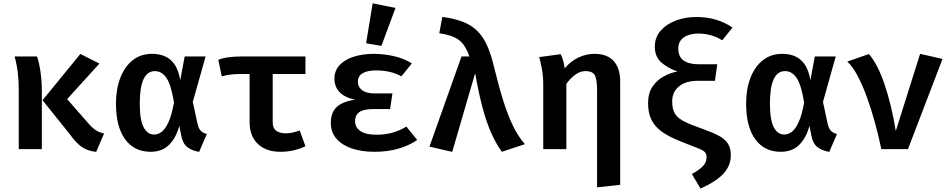

<svg xmlns="http://www.w3.org/2000/svg" viewBox="-20 -874 5578 1125"><path d="M450.8 -557.9 562.6 -501.5 373.3 -293.3 499.5 -149.2Q524.1 -121.5 544.1 -109.5Q564.1 -97.4 589.7 -91.8L543.6 15.9Q491.8 10.3 458.5 -13.3Q425.1 -36.9 389.7 -86.7L229.2 -286.7ZM196.9 -543.1Q210.3 -504.1 217.7 -450.3Q225.1 -396.4 225.1 -341V0H89.7V-354.4Q89.7 -402.1 84.1 -449Q78.5 -495.9 65.6 -543.1Z M870.8 -558.5Q1012.8 -558.5 1035.9 -403.1L1062.1 -543.1H1184.6L1109.7 -276.9L1136.9 -150.8Q1144.1 -119.5 1156.9 -106.9Q1169.7 -94.4 1191.8 -88.7L1146.7 15.9Q1104.6 8.7 1077.7 -11.8Q1050.8 -32.3 1041.5 -81L1030.8 -136.4Q1010.8 -64.6 970 -24.6Q929.2 15.4 862.1 15.4Q767.2 15.4 713.3 -57.7Q659.5 -130.8 659.5 -268.2Q659.5 -352.3 684.9 -417.9Q710.3 -483.6 757.4 -521Q804.6 -558.5 870.8 -558.5ZM887.7 -457.4Q799 -457.4 799 -268.2Q799 -170.8 821.5 -128.2Q844.1 -85.6 883.6 -85.6Q904.6 -85.6 925.9 -100.5Q947.2 -115.4 966.4 -156.2Q985.6 -196.9 999.5 -273.3Q982.6 -377.9 955.1 -417.7Q927.7 -457.4 887.7 -457.4Z M1769.7 -543.1V-440.5H1577.9V-157.4Q1577.9 -122.6 1598.7 -107.7Q1619.5 -92.8 1653.8 -92.8Q1675.4 -92.8 1696.4 -97.7Q1717.4 -102.6 1735.9 -109.7L1769.7 -17.4Q1745.1 -4.6 1707.2 5.4Q1669.2 15.4 1622.6 15.4Q1538.5 15.4 1490.5 -31Q1442.6 -77.4 1442.6 -156.9V-440.5H1394.9Q1367.2 -440.5 1338.7 -437.9Q1310.3 -435.4 1279.5 -426.7L1259 -523.6Q1287.2 -534.4 1320.3 -538.7Q1353.3 -543.1 1396.4 -543.1Z M2265.6 -234.9H2167.7Q2109.7 -234.9 2085.1 -216.9Q2060.5 -199 2060.5 -163.6Q2060.5 -127.2 2092.1 -105.9Q2123.6 -84.6 2184.6 -84.6Q2236.9 -84.6 2280.5 -96.9Q2324.1 -109.2 2361 -132.3L2424.6 -53.8Q2380 -22.6 2316.7 -3.6Q2253.3 15.4 2173.8 15.4Q2100 15.4 2042.3 -3.8Q1984.6 -23.1 1951.5 -61Q1918.5 -99 1918.5 -153.8Q1918.5 -215.4 1953.3 -247.4Q1988.2 -279.5 2060.5 -289.7Q1997.4 -303.6 1968.5 -335.4Q1939.5 -367.2 1939.5 -412.8Q1939.5 -460 1970 -492.6Q2000.5 -525.1 2052.8 -541.8Q2105.1 -558.5 2169.7 -558.5Q2229.2 -558.5 2287.9 -545.1Q2346.7 -531.8 2393.3 -502.6L2331.8 -426.7Q2300.5 -444.6 2262.1 -453.1Q2223.6 -461.5 2184.6 -461.5Q2133.3 -461.5 2105.1 -445.1Q2076.9 -428.7 2076.9 -394.9Q2076.9 -364.1 2101.8 -345.4Q2126.7 -326.7 2174.4 -326.7H2279.5ZM2163.6 -854.4 2297.4 -827.7 2214.9 -605.1 2125.1 -620.5Z M2684.1 -543.1H2730.3Q2715.9 -585.1 2695.9 -612.3Q2675.9 -639.5 2642.6 -655.4Q2609.2 -671.3 2553.8 -679L2571.8 -774.9Q2642.1 -765.6 2691.8 -746.4Q2741.5 -727.2 2775.6 -693.8Q2809.7 -660.5 2833.3 -609Q2856.9 -557.4 2874.4 -483.1Q2902.6 -367.2 2929.5 -281.8Q2956.4 -196.4 2986.7 -134.9Q3016.9 -73.3 3055.4 -29.2L2920.5 15.4Q2884.1 -35.4 2856.4 -99Q2828.7 -162.6 2806.4 -246.9Q2784.1 -331.3 2764.1 -445.1L2629.7 15.9L2496.4 -14.9Z M3463.1 -558.5Q3537.9 -558.5 3575.9 -516.2Q3613.8 -473.8 3613.8 -397.4V209.2L3478.5 223.6V-344.6Q3478.5 -406.2 3465.9 -431.8Q3453.3 -457.4 3411.3 -457.4Q3378.5 -457.4 3349.7 -435.6Q3321 -413.8 3298.5 -382.6V0H3163.1V-381.5Q3163.1 -427.2 3155.4 -469Q3147.7 -510.8 3139.5 -539.5L3265.1 -556.4Q3272.8 -543.1 3279.5 -519.7Q3286.2 -496.4 3288.7 -473.8Q3325.1 -516.4 3370 -537.4Q3414.9 -558.5 3463.1 -558.5Z M4059.5 -774.4Q4183.6 -774.4 4271.8 -712.3L4211.8 -637.9Q4181.5 -657.4 4145.4 -667.4Q4109.2 -677.4 4072.8 -677.4Q4019.5 -677.4 3986.9 -655.1Q3954.4 -632.8 3954.4 -590.3Q3954.4 -541 3985.9 -519.2Q4017.4 -497.4 4074.4 -497.4H4182.6L4169.2 -400.5H4068.2Q3997.4 -400.5 3957.9 -367.4Q3918.5 -334.4 3918.5 -278.5Q3918.5 -232.3 3936.2 -205.6Q3953.8 -179 3994.6 -159.5Q4035.4 -140 4106.2 -115.4Q4158.5 -96.4 4193.1 -77.9Q4227.7 -59.5 4244.9 -32.8Q4262.1 -6.2 4262.1 35.9Q4262.1 97.4 4217.9 144.4Q4173.8 191.3 4084.6 230.8L4033.8 145.6Q4066.7 128.7 4093.3 104.9Q4120 81 4120 46.2Q4120 23.6 4104.4 12.1Q4088.7 0.5 4045.6 -14.9Q3982.6 -38.5 3932.8 -60.5Q3883.1 -82.6 3848.5 -109.7Q3813.8 -136.9 3795.6 -175.4Q3777.4 -213.8 3777.4 -269.7Q3777.4 -328.7 3803.6 -366.9Q3829.7 -405.1 3869.2 -426.4Q3908.7 -447.7 3949.7 -455.4Q3894.4 -473.8 3855.6 -507.4Q3816.9 -541 3816.9 -601Q3816.9 -654.9 3850.5 -693.6Q3884.1 -732.3 3939.2 -753.3Q3994.4 -774.4 4059.5 -774.4Z M4563.1 -558.5Q4705.1 -558.5 4728.2 -403.1L4754.4 -543.1H4876.9L4802.1 -276.9L4829.2 -150.8Q4836.4 -119.5 4849.2 -106.9Q4862.1 -94.4 4884.1 -88.7L4839 15.9Q4796.9 8.7 4770 -11.8Q4743.1 -32.3 4733.8 -81L4723.1 -136.4Q4703.1 -64.6 4662.3 -24.6Q4621.5 15.4 4554.4 15.4Q4459.5 15.4 4405.6 -57.7Q4351.8 -130.8 4351.8 -268.2Q4351.8 -352.3 4377.2 -417.9Q4402.6 -483.6 4449.7 -521Q4496.9 -558.5 4563.1 -558.5ZM4580 -457.4Q4491.3 -457.4 4491.3 -268.2Q4491.3 -170.8 4513.8 -128.2Q4536.4 -85.6 4575.9 -85.6Q4596.9 -85.6 4618.2 -100.5Q4639.5 -115.4 4658.7 -156.2Q4677.9 -196.9 4691.8 -273.3Q4674.9 -377.9 4647.4 -417.7Q4620 -457.4 4580 -457.4Z M5144.1 0Q5127.7 -78.5 5106.2 -157.2Q5084.6 -235.9 5059 -306.2Q5033.3 -376.4 5004.6 -430.5Q4975.9 -484.6 4944.6 -513.3L5071.3 -557.4Q5123.1 -497.4 5163.3 -378.7Q5203.6 -260 5228.7 -106.2L5371.3 -558.5L5502.6 -528.7L5300 0Z"/></svg>

Font: Fira Code SemiBold
Style: Regular
Weight: 600
Designer: Carrois Corporate, Edenspiekermann AG, Nikita Prokopov
Foundry: Carrois Corporate, Edenspiekermann AG, Nikita Prokopov
Version: Version 6.002